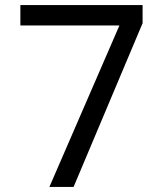

<svg xmlns="http://www.w3.org/2000/svg" viewBox="-20 -734 640 754"><path d="M174 0 449 -634H60V-714H540V-643L269 0Z"/></svg>

Font: Noto Sans Mono
Style: Regular
Weight: 400
Designer: Monotype Design Team
Foundry: Monotype Imaging Inc.
Version: Version 2.014